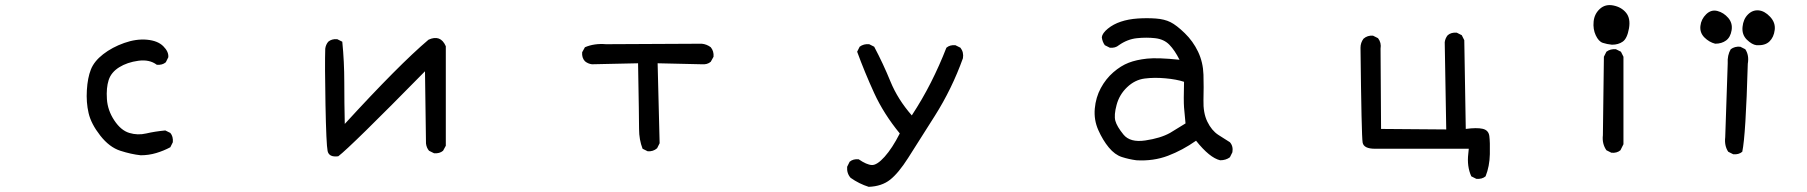

<svg xmlns="http://www.w3.org/2000/svg" viewBox="-20 -599 7040 748"><path d="M528.3 5.9Q491.2 2 448.7 -11.7Q406.2 -25.4 370.6 -70.8Q335 -116.2 325.2 -158.2Q315.4 -200.2 318.4 -248Q321.3 -295.9 334 -328.1Q346.7 -360.4 381.8 -387.7Q417 -415 463.9 -431.6Q510.7 -448.2 552.7 -444.3Q594.7 -440.4 616.2 -418.9Q637.7 -397.5 635.7 -376L626 -356.4Q612.3 -344.7 590.8 -346.7Q562.5 -368.2 519 -362.3Q475.6 -356.4 444.3 -336.9Q413.1 -317.4 403.3 -287.1Q393.6 -256.8 396.5 -212.9Q399.4 -168.9 425.3 -129.9Q451.2 -90.8 483.9 -81.1Q516.6 -71.3 549.8 -79.1Q583 -86.9 624 -90.8L643.6 -81.1Q655.3 -67.4 653.3 -44.9L643.6 -25.4Q618.2 -11.7 588.9 -2.9Q559.6 5.9 528.3 5.9Z M1297.9 9.8Q1261.7 14.6 1256.3 -10.7Q1251 -36.1 1248 -192.4Q1245.1 -348.6 1247.1 -409.2Q1249 -424.8 1258.8 -436.5Q1272.5 -448.2 1293.9 -446.3L1313.5 -436.5Q1321.3 -358.4 1321.3 -278.3Q1321.3 -198.2 1323.2 -116.2Q1534.2 -346.7 1649.4 -444.3Q1696.3 -465.8 1716.8 -418.9V-31.2L1706.1 -11.7Q1692.4 0 1670.9 -2L1651.4 -11.7Q1641.6 -23.4 1639.6 -40L1635.7 -321.3Q1346.7 -27.3 1297.9 9.8Z M2502.9 -9.8 2483.4 -19.5Q2469.7 -54.7 2469.7 -96.2Q2469.7 -137.7 2465.8 -352.5L2286.1 -348.6Q2270.5 -350.6 2258.8 -360.4Q2246.1 -374 2248 -395.5L2258.8 -415Q2295.9 -430.7 2340.8 -426.8L2713.9 -428.7Q2733.4 -426.8 2749 -415Q2761.7 -399.4 2759.8 -377.9L2749 -358.4Q2735.4 -346.7 2713.9 -348.6L2542 -352.5L2549.8 -41L2540 -21.5Q2524.4 -7.8 2502.9 -9.8Z M3364.3 128.9Q3327.1 117.2 3293.9 93.8Q3278.3 76.2 3280.3 50.8L3290 31.2Q3303.7 19.5 3325.2 21.5Q3356.4 43 3376.5 43.9Q3396.5 44.9 3426.3 11.7Q3456.1 -21.5 3485.4 -79.1Q3422.9 -155.3 3385.7 -236.3Q3348.6 -317.4 3319.3 -397.5L3329.1 -417Q3344.7 -428.7 3366.2 -426.8L3385.7 -417Q3420.9 -350.6 3449.2 -281.2Q3477.5 -211.9 3532.2 -149.4Q3573.2 -211.9 3606.4 -277.3Q3639.6 -342.8 3667 -413.1Q3680.7 -424.8 3702.1 -422.9L3721.7 -413.1Q3735.4 -395.5 3731.4 -372.1Q3688.5 -252.9 3622.1 -147.9Q3555.7 -43 3518.1 16.1Q3480.5 75.2 3447.8 101.1Q3415 127 3364.3 128.9Z M4407.2 25.4Q4377.9 21.5 4350.6 12.7Q4323.2 3.9 4299.8 -24.4Q4276.4 -52.7 4258.8 -92.3Q4241.2 -131.8 4245.1 -175.8Q4249 -219.7 4268.6 -255.9Q4288.1 -292 4317.4 -317.4Q4346.7 -342.8 4377 -354.5Q4407.2 -366.2 4448.7 -370.6Q4490.2 -375 4575.2 -366.2Q4556.6 -403.3 4535.6 -424.8Q4514.6 -446.3 4480.5 -450.2Q4446.3 -454.1 4409.2 -450.2Q4372.1 -446.3 4338.9 -422.9Q4325.2 -411.1 4303.7 -413.1L4284.2 -422.9Q4274.4 -436.5 4272.5 -454.1Q4274.4 -469.7 4295.9 -487.3Q4317.4 -504.9 4346.7 -514.6Q4376 -524.4 4412.1 -526.9Q4448.2 -529.3 4482.4 -526.9Q4516.6 -524.4 4540 -512.7Q4563.5 -501 4595.7 -469.7Q4627.9 -438.5 4647.5 -397.5Q4667 -356.4 4668.5 -308.1Q4669.9 -259.8 4668.5 -209.5Q4667 -159.2 4683.6 -125Q4700.2 -90.8 4726.1 -73.7Q4752 -56.6 4771.5 -44.9Q4785.2 -29.3 4781.2 -5.9L4771.5 13.7Q4755.9 25.4 4733.4 25.4Q4692.4 15.6 4639.6 -50.8Q4586.9 -13.7 4530.3 7.8Q4473.6 29.3 4407.2 25.4ZM4538.1 -81.1 4598.6 -118.2Q4594.7 -155.3 4592.8 -180.7Q4590.8 -206.1 4592.8 -280.3Q4563.5 -290 4520 -293.9Q4476.6 -297.9 4439 -293Q4401.4 -288.1 4371.1 -259.3Q4340.8 -230.5 4330.1 -190.4Q4319.3 -150.4 4325.2 -128.4Q4331.1 -106.4 4356.9 -74.7Q4382.8 -43 4441.9 -51.8Q4501 -60.5 4538.1 -81.1Z M5731.4 97.7 5711.9 87.9Q5694.3 48.8 5700.2 0L5702.1 -19.5H5336.9Q5293 -19.5 5288.6 -43.5Q5284.2 -67.4 5280.3 -413.1Q5280.3 -432.6 5292 -448.2Q5307.6 -461.9 5329.1 -460L5348.6 -450.2Q5362.3 -432.6 5358.4 -409.2L5360.4 -96.7L5614.3 -94.7L5608.4 -434.6Q5610.4 -450.2 5620.1 -461.9Q5633.8 -473.6 5655.3 -471.7L5674.8 -461.9L5684.6 -442.4L5690.4 -96.7Q5733.4 -102.5 5756.3 -97.2Q5779.3 -91.8 5782.2 -68.8Q5785.2 -45.9 5784.2 1.5Q5783.2 48.8 5767.6 87.9Q5753.9 99.6 5731.4 97.7Z M6257.8 -3.9 6238.3 -13.7Q6220.7 -39.1 6224.6 -72.3L6228.5 -377.9L6238.3 -397.5Q6253.9 -409.2 6275.4 -407.2L6294.9 -397.5L6304.7 -377.9V-37.1L6293 -13.7Q6279.3 -2 6257.8 -3.9ZM6259.8 -424.8Q6240.2 -426.8 6224.1 -432.1Q6208 -437.5 6196.8 -461.4Q6185.5 -485.4 6188.5 -515.1Q6191.4 -544.9 6212.9 -564.5Q6234.4 -584 6265.6 -577.6Q6296.9 -571.3 6314.9 -549.3Q6333 -527.3 6326.2 -488.3Q6319.3 -449.2 6302.2 -437Q6285.2 -424.8 6259.8 -424.8Z M6732.4 2 6712.9 -7.8Q6697.3 -31.2 6701.2 -64.5L6710.9 -352.5Q6709 -383.8 6722.7 -407.2Q6738.3 -418.9 6759.8 -417L6779.3 -407.2Q6794.9 -383.8 6789.1 -350.6Q6781.2 -71.3 6767.6 -7.8Q6753.9 3.9 6732.4 2ZM6823.2 -422.9Q6805.7 -424.8 6785.6 -444.3Q6765.6 -463.9 6768.6 -494.1Q6771.5 -524.4 6789.6 -542.5Q6807.6 -560.5 6831.1 -558.6Q6854.5 -556.6 6876 -533.7Q6897.5 -510.7 6894 -482.4Q6890.6 -454.1 6873.5 -437.5Q6856.4 -420.9 6823.2 -422.9ZM6662.1 -428.7Q6638.7 -434.6 6620.1 -453.1Q6601.6 -471.7 6604.5 -498Q6607.4 -524.4 6627 -543.5Q6646.5 -562.5 6670.9 -556.2Q6695.3 -549.8 6712.9 -529.3Q6730.5 -508.8 6726.1 -481.4Q6721.7 -454.1 6704.6 -441.4Q6687.5 -428.7 6662.1 -428.7Z"/></svg>

Font: NaikaiFont
Style: Regular
Weight: 400
Version: Version 1.67